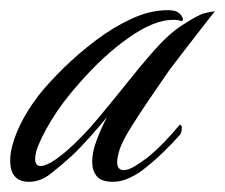

<svg xmlns="http://www.w3.org/2000/svg" viewBox="-39 -356 442 377"><path d="M18 1Q-19 1 -19 -41Q-19 -65 -5 -98.5Q9 -132 37 -169Q57 -194 86 -222.5Q115 -251 149.5 -277Q184 -303 220 -319.5Q256 -336 290 -336Q305 -336 311 -331.5Q317 -327 319 -322Q321 -318 319.5 -316Q318 -314 316 -315Q312 -317 300 -317Q264 -317 214.5 -282.5Q165 -248 117 -193Q83 -155 61 -118.5Q39 -82 32 -58Q30 -50 30 -44Q30 -30 41 -30Q48 -30 60 -36.5Q72 -43 91 -59Q121 -85 150.5 -120Q180 -155 209 -191.5Q238 -228 265.5 -259Q293 -290 318 -306Q350 -327 362.5 -330Q375 -333 383 -334Q378 -328 361 -306Q344 -284 325 -259.5Q306 -235 294 -219Q276 -193 255.5 -163Q235 -133 218.5 -106.5Q202 -80 196 -63Q191 -46 191 -38Q191 -22 204 -22Q213 -22 225.5 -29.5Q238 -37 251 -47Q268 -61 283 -76.5Q298 -92 314 -111Q318 -111 318 -105Q318 -96 314 -91Q301 -76 282.5 -58Q264 -40 246 -26Q233 -15 216 -7Q199 1 183 1Q160 1 151 -10Q142 -21 142 -38Q142 -58 151 -81.5Q160 -105 171 -126Q158 -110 138 -87.5Q118 -65 102 -50Q80 -30 60 -14.5Q40 1 18 1Z"/></svg>

Font: Luxurious Script
Style: Regular
Weight: 400
Designer: Robert E. Leuschke
Foundry: Robert E. Leuschke
Version: Version 1.010; ttfautohint (v1.8.3)